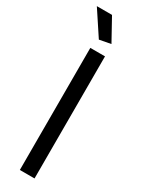

<svg xmlns="http://www.w3.org/2000/svg" viewBox="-246 -978 759 1008"><g transform="rotate(30 133.5 -473.5)"><path d="M106 -800 9 -947H101L175 -813ZM89 -740H178V0H89Z"/></g></svg>

Font: EncodeSans
Style: Regular
Weight: 400
Designer: Pablo Impallari, Andres Torresi
Foundry: Pablo Impallari, Andres Torresi
Version: Version 1.000; ttfautohint (v1.4.1)